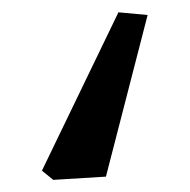

<svg xmlns="http://www.w3.org/2000/svg" viewBox="-20 -71 311 315"><path d="M174.3 -50.8 222.2 -46.4 153.8 218.8 67.4 224.1 48.8 209Z"/></svg>

Font: Kelvinch
Style: Regular
Weight: 400
Designer: Paul James MIller
Foundry: High-Logic / Made with FontCreator
Version: Version 3.30 September 23, 2016